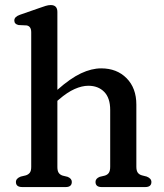

<svg xmlns="http://www.w3.org/2000/svg" viewBox="-20 -758 664 778"><path d="M212.5 -709.5V-394Q265 -440.5 308 -460.8Q351 -481 390 -481Q453.5 -481 493 -441Q532.5 -401 532.5 -334V-82.5Q532.5 -66.5 538.2 -58.5Q544 -50.5 555 -47.5L574.5 -42.5Q593.5 -35 593.5 -20.5Q593.5 0 568 0H392Q367 0 367 -21Q367 -34.5 384 -41.5L405 -46.5Q416 -50 421.2 -58Q426.5 -66 426.5 -82.5V-312.5Q426.5 -361 402.2 -385.8Q378 -410.5 338 -410.5Q312 -410.5 282.2 -397.2Q252.5 -384 219 -355L212.5 -349.5V-81.5Q212.5 -65.5 217.8 -57.8Q223 -50 233.5 -46.5L254 -41.5Q271 -34.5 271 -21Q271 0 246 0H70.5Q44.5 0 44.5 -20.5Q44.5 -35 64 -42.5L85 -47.5Q95.5 -51 101 -58.5Q106.5 -66 106.5 -81.5V-627.5Q106.5 -651.5 88 -655L55.5 -656.5Q38 -660 38 -675Q38 -690 60.5 -698L139.5 -725.5Q154.5 -731 165.2 -734.2Q176 -737.5 185.5 -737.5Q212.5 -737.5 212.5 -709.5Z"/></svg>

Font: Fraunces 9pt S050
Style: Regular
Weight: 400
Version: Version 1.000; ttfautohint (v1.8.3)